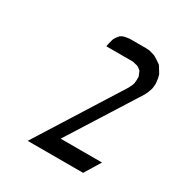

<svg xmlns="http://www.w3.org/2000/svg" viewBox="-105 -657 499 536"><g transform="rotate(30 144.0 -389.5)"><path d="M58.1 -194.8 228 -464.8 233.9 -477.1 235.8 -482.9 236.8 -493.2V-499V-504.9L234.9 -509.8L231 -519L230 -521L222.2 -526.9L216.8 -529.8L211.9 -530.8L202.1 -533.2H116.2L118.2 -543L121.1 -554.2L123 -560.1L127.9 -567.9L134.8 -576.2L142.1 -580.1L148.9 -582L162.1 -584H216.8L228 -583L244.1 -578.1L254.9 -571.8L269 -562L272.9 -556.2L283.2 -539.1L286.1 -527.8L288.1 -511.2L287.1 -500L286.1 -494.1L282.2 -482.9L276.9 -471.2L134.8 -246.1H268.1L236.8 -194.8Z"/></g></svg>

Font: Petahja
Style: Italic
Weight: 400
Designer: T. Christopher White
Version: Version 1.1